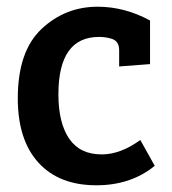

<svg xmlns="http://www.w3.org/2000/svg" viewBox="-20 -538 511 572"><path d="M283 -78Q339 -78 398 -121L441 -44Q370 14 267 14Q156 14 94.5 -53.5Q33 -121 33 -245Q33 -385 103.5 -451.5Q174 -518 271 -518Q351 -518 427 -477V-347L335 -340V-388Q335 -415 314 -422Q296 -428 275 -428Q154 -428 154 -257Q154 -172 186 -125Q218 -78 283 -78Z"/></svg>

Font: Bree Serif
Style: Regular
Weight: 400
Designer: Veronika Burian, Jos Scaglione
Foundry: TypeTogether
Version: Version 1.001